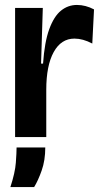

<svg xmlns="http://www.w3.org/2000/svg" viewBox="-20 -554 412 776"><path d="M41 0V-266V-522H153L146 -297H154Q160 -384 179 -436Q198 -488 226.5 -511Q255 -534 291 -534Q326 -534 360 -516L353 -378Q315 -398 281 -398Q227 -398 197 -343.5Q167 -289 167 -191V0ZM22 202Q41 144 44 103.5Q47 63 47 42H163Q163 94 148.5 135Q134 176 118 202Z"/></svg>

Font: Bricolage Grotesque 48pt SemiBold
Style: Regular
Weight: 600
Designer: Mathieu Triay
Foundry: Atelier Triay
Version: Version 1.000; ttfautohint (v1.8.4.7-5d5b);gftools[0.9.32]